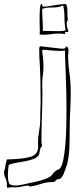

<svg xmlns="http://www.w3.org/2000/svg" viewBox="-166 -743 390 950"><path d="M171 -466Q171 -474 172 -480.5Q173 -487 173 -495Q173 -505 164 -513Q159 -513 159 -511.5Q159 -510 158.5 -507.5Q158 -505 154.5 -503.5Q151 -502 140 -502Q100 -507 73.5 -509.5Q47 -512 34 -514Q29 -512 28.5 -506.5Q28 -501 28 -494Q28 -472 29 -456Q30 -440 31.5 -414.5Q33 -389 34 -347Q35 -305 35 -232Q35 -223 34.5 -218Q34 -213 34 -206Q34 -199 33.5 -186Q33 -173 33 -147Q33 -125 27.5 -94Q22 -63 22 -37Q22 -32 22.5 -27.5Q23 -23 23 -18Q23 21 -14 32.5Q-51 44 -132 46L-136 62Q-140 75 -140 83Q-140 89 -143 95.5Q-146 102 -146 108Q-146 124 -139 138.5Q-132 153 -132 168V176Q-132 184 -128 187Q-126 185 -122 185L-105 183Q-103 184 -91 184Q-75 184 -60 180.5Q-45 177 -28 175Q-28 175 -16 180Q10 176 37 167Q64 158 87 158Q103 158 105 155L110 150Q113 148 116 145.5Q119 143 124 143Q132 143 138.5 135Q145 127 150 115Q155 103 159 90Q163 77 167 67Q176 27 177.5 -20Q179 -67 179 -118Q179 -157 181.5 -198.5Q184 -240 184 -282Q184 -319 181 -354Q177 -383 174 -411Q171 -439 171 -466ZM44 -285Q44 -297 43.5 -304Q43 -311 43 -314V-330Q43 -349 46 -370.5Q49 -392 49 -415Q49 -439 46.5 -459.5Q44 -480 42 -497Q43 -494 44 -494Q45 -494 46 -495.5Q47 -497 49 -497Q52 -497 61 -496Q70 -495 82 -494Q94 -493 107.5 -492Q121 -491 133 -491Q147 -491 155 -494Q157 -428 160 -354.5Q163 -281 163 -203Q163 -164 162 -117.5Q161 -71 157.5 -29Q154 13 147.5 46Q141 79 130 91Q127 95 121 96.5Q115 98 110 102Q99 111 95 117.5Q91 124 84 129.5Q77 135 62.5 141Q48 147 16 155Q-13 161 -30 165Q-47 169 -57.5 171Q-68 173 -75 174Q-82 175 -92 175Q-118 175 -122.5 160.5Q-127 146 -127 128Q-127 114 -126 100.5Q-125 87 -123 73Q-108 66 -86 62.5Q-64 59 -42.5 55Q-21 51 -2.5 44.5Q16 38 25 26Q28 21 29 15Q30 9 31 2.5Q32 -4 34.5 -10Q37 -16 43 -21Q40 -29 39.5 -38Q39 -47 39 -57Q39 -85 40 -125.5Q41 -166 43 -221Q43 -241 43.5 -257.5Q44 -274 44 -285ZM155 -584Q157 -586 164 -585Q171 -584 173 -589Q171 -593 167.5 -603.5Q164 -614 164 -625Q164 -638 170 -644Q167 -664 167.5 -686Q168 -708 161 -723Q147 -723 131 -721Q115 -719 100 -716.5Q85 -714 72.5 -712Q60 -710 53 -710Q47 -710 45 -712Q43 -714 43 -716.5Q43 -719 42.5 -721Q42 -723 39 -723Q36 -723 34 -716Q32 -709 31.5 -700Q31 -691 30.5 -681Q30 -671 30 -665Q30 -657 30 -637.5Q30 -618 31 -587Q31 -575 30 -572Q34 -572 37.5 -571.5Q41 -571 45 -571Q67 -571 86.5 -574Q106 -577 126 -577Q141 -577 158 -574Q156 -579 155.5 -579Q155 -579 155 -584ZM144 -716Q146 -714 147 -714Q153 -688 153 -654.5Q153 -621 159 -593Q151 -591 144.5 -590Q138 -589 124 -589Q109 -589 89.5 -589.5Q70 -590 62 -590H46V-600Q46 -623 44.5 -644Q43 -665 43 -688V-699Q55 -704 68 -705Q81 -706 94 -706Q107 -706 119.5 -707.5Q132 -709 144 -716Z"/></svg>

Font: Londrina Sketch
Style: Regular
Weight: 400
Designer: Marcelo Magalhaes
Foundry: Marcelo Magalhães
Version: Version 1.002